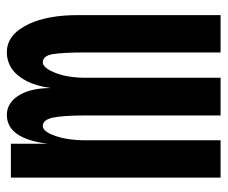

<svg xmlns="http://www.w3.org/2000/svg" viewBox="-70 -546 641 540"><g transform="rotate(-90 250.0 -275.5)"><path d="M116.2 -564.9V-460.9Q130.4 -576.2 197.3 -576.2Q234.4 -576.2 255.9 -536.1Q272.5 -504.9 272.9 -453.1Q278.8 -495.1 293.5 -522.5Q322.3 -576.2 374 -576.2Q423.8 -576.2 453.1 -514.2Q478 -460.9 478 -376V24.9H373V-353Q373 -418 368.2 -447.3Q363.3 -475.1 345.2 -475.1Q330.6 -475.1 317.4 -444.3Q301.8 -408.2 301.8 -354V24.9H195.8V-353Q195.8 -418 189.5 -447.8Q183.1 -475.1 166.5 -475.1Q150.9 -475.1 139.2 -442.4Q126 -407.2 126 -355V24.9H21V-564.9Z"/></g></svg>

Font: BIZ UDGothic
Style: Bold
Weight: 700
Monospace: yes
Designer: TypeBank Co., Ltd.
Foundry: Morisawa Inc.
Version: Version 1.05